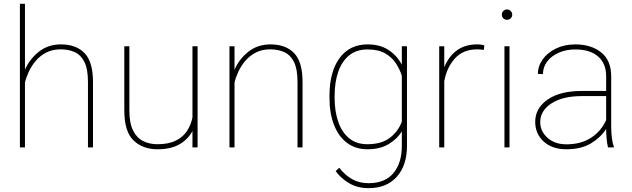

<svg xmlns="http://www.w3.org/2000/svg" viewBox="-20 -770 3299 1003"><path d="M110.4 -750V-405.8Q134.3 -461.4 182.9 -499.8Q231.4 -538.1 297.9 -538.1Q377.9 -538.1 421.9 -492.4Q465.8 -446.8 465.8 -341.8V0H439.5V-341.8Q439.5 -409.2 421.1 -446Q402.8 -482.9 370.6 -497.6Q338.4 -512.2 296.4 -512.2Q253.4 -512.2 220.9 -495.1Q188.5 -478 166 -451.2Q143.6 -424.3 129.9 -394.3Q116.2 -364.3 110.4 -338.4V0H84V-750Z M985.4 0V-85.4Q961.9 -41.5 917 -15.9Q872.1 9.8 803.2 9.8Q725.6 9.8 677.5 -36.4Q629.4 -82.5 629.4 -192.9V-528.3H655.8V-191.9Q655.8 -127.4 674.8 -88.9Q693.8 -50.3 727.1 -33.4Q760.3 -16.6 802.2 -16.6Q860.8 -16.6 898.9 -35.6Q937 -54.7 957.5 -86.7Q978 -118.7 985.4 -156.7V-528.3H1012.2V0Z M1391.1 -512.2Q1348.1 -512.2 1315.7 -495.1Q1283.2 -478 1260.7 -451.2Q1238.3 -424.3 1224.6 -394.3Q1210.9 -364.3 1205.1 -338.4V0H1178.7V-528.3H1205.1V-405.8Q1229 -461.4 1277.6 -499.8Q1326.2 -538.1 1392.6 -538.1Q1472.7 -538.1 1516.6 -492.4Q1560.5 -446.8 1560.5 -341.8V0H1534.2V-341.8Q1534.2 -409.2 1515.9 -446Q1497.6 -482.9 1465.3 -497.6Q1433.1 -512.2 1391.1 -512.2Z M1701.2 -259.3V-269.5Q1701.2 -394.5 1753.7 -466.3Q1806.2 -538.1 1900.4 -538.1Q1965.3 -538.1 2009.8 -508.8Q2054.2 -479.5 2079.1 -432.1V-528.3H2106V-7.3Q2106 94.2 2052.7 153.6Q1999.5 212.9 1906.2 212.9Q1848.6 212.9 1805.4 188Q1762.2 163.1 1733.4 124L1752 106.4Q1782.7 145 1819.6 166Q1856.4 187 1905.3 187Q1991.2 187 2035.2 134.3Q2079.1 81.5 2079.1 -7.3V-84Q2054.7 -43.5 2009.5 -16.8Q1964.4 9.8 1899.4 9.8Q1836.9 9.8 1792.5 -23.9Q1748 -57.6 1724.6 -118.2Q1701.2 -178.7 1701.2 -259.3ZM1728 -269.5V-259.3Q1728 -189 1746.8 -134.3Q1765.6 -79.6 1803.5 -48.1Q1841.3 -16.6 1898.9 -16.6Q1973.1 -16.6 2017.1 -50.5Q2061 -84.5 2079.1 -134.8V-374.5Q2069.3 -405.8 2049.3 -437.5Q2029.3 -469.2 1993.4 -490.5Q1957.5 -511.7 1899.9 -511.7Q1841.8 -511.7 1803.7 -480.5Q1765.6 -449.2 1746.8 -394.5Q1728 -339.8 1728 -269.5Z M2510.3 -532.7 2507.3 -509.3Q2499.5 -510.3 2491 -511.2Q2482.4 -512.2 2473.1 -512.2Q2399.4 -512.2 2356.4 -464.6Q2313.5 -417 2300.8 -345.7V0H2274.4V-528.3H2300.8V-418.5Q2322.8 -473.6 2365.5 -505.9Q2408.2 -538.1 2473.1 -538.1Q2485.4 -538.1 2494.6 -536.6Q2503.9 -535.2 2510.3 -532.7Z M2601.6 -693.4Q2601.6 -704.6 2609.4 -712.6Q2617.2 -720.7 2628.4 -720.7Q2639.6 -720.7 2647.7 -712.6Q2655.8 -704.6 2655.8 -693.4Q2655.8 -682.1 2647.7 -674.3Q2639.6 -666.5 2628.4 -666.5Q2617.2 -666.5 2609.4 -674.3Q2601.6 -682.1 2601.6 -693.4ZM2641.6 -528.3V0H2615.2V-528.3Z M3156.2 0Q3151.4 -19 3148.9 -45.7Q3146.5 -72.3 3146.5 -96.7Q3120.1 -53.7 3068.6 -22Q3017.1 9.8 2938.5 9.8Q2864.7 9.8 2820.3 -30.5Q2775.9 -70.8 2775.9 -133.8Q2775.9 -204.6 2840.6 -249.8Q2905.3 -294.9 3020 -294.9H3146.5V-372.1Q3146.5 -438 3104.5 -474.9Q3062.5 -511.7 2985.4 -511.7Q2937.5 -511.7 2899.2 -494.9Q2860.8 -478 2838.6 -448.7Q2816.4 -419.4 2816.4 -382.8L2790 -383.8Q2790 -425.3 2815.2 -460.2Q2840.3 -495.1 2884.5 -516.6Q2928.7 -538.1 2985.4 -538.1Q3067.9 -538.1 3120.4 -496.3Q3172.9 -454.6 3172.9 -371.1V-106.4Q3172.9 -78.1 3176.5 -49.3Q3180.2 -20.5 3186.5 -4.4V0ZM2938.5 -16.1Q3015.1 -16.1 3067.6 -50.3Q3120.1 -84.5 3146.5 -142.6V-268.1H3021.5Q2919.4 -268.1 2860.8 -230Q2802.2 -191.9 2802.2 -131.8Q2802.2 -84 2840.3 -50Q2878.4 -16.1 2938.5 -16.1Z"/></svg>

Font: Vazirmatn UI FD Thin
Style: Regular
Weight: 100
Designer: Saber Rastikerdar
Foundry: Saber Rastikerdar
Version: Version 33.003